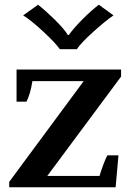

<svg xmlns="http://www.w3.org/2000/svg" viewBox="-20 -792 551 812"><path d="M78 -727 141 -772Q174 -746 212.5 -708Q251 -670 267 -644H271Q289 -670 327 -708.5Q365 -747 398 -772L460 -727Q426 -704 374 -657Q322 -610 305 -584H233Q215 -610 164 -657.5Q113 -705 78 -727ZM19 -23 334 -449H117Q109 -396 92 -362H50V-498H492V-468L180 -48H401Q407 -69 416.5 -94.5Q426 -120 434 -135H481L469 0H19Z"/></svg>

Font: Trirong
Style: Bold
Weight: 700
Designer: Katatrad Team
Foundry: CadsonDemak
Version: Version 1.001